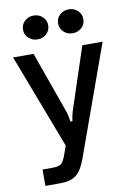

<svg xmlns="http://www.w3.org/2000/svg" viewBox="-104 -839 765 1109"><g transform="rotate(-10 278.5 -284.5)"><path d="M70 206V110H127Q160 110 175.5 101Q191 92 204 58L226 -3L15 -557H135L262 -200Q272 -173 277 -135H289Q292 -167 303 -200L421 -557H540L308 88Q284 155 251 180.5Q218 206 158 206ZM99 -705Q99 -735 121 -755Q143 -775 173 -775Q204 -775 225.5 -755Q247 -735 247 -705Q247 -675 225.5 -655Q204 -635 173 -635Q143 -635 121 -655Q99 -675 99 -705ZM305 -705Q305 -735 326.5 -755Q348 -775 379 -775Q410 -775 431.5 -755Q453 -735 453 -705Q453 -675 431.5 -655Q410 -635 379 -635Q348 -635 326.5 -655Q305 -675 305 -705Z"/></g></svg>

Font: Open Sauce Sans Medium
Style: Regular
Weight: 500
Designer: Alfredo Marco Pradil
Foundry: Creative Sauce Fz LLC
Version: Version 1.477